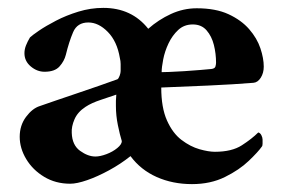

<svg xmlns="http://www.w3.org/2000/svg" viewBox="-20 -458 719 487"><path d="M479 -437Q527 -437 559.5 -422Q592 -407 612 -384Q632 -361 640.5 -335.5Q649 -310 649 -289Q649 -273 641.5 -261Q634 -249 623 -248Q574 -244 508.5 -241Q443 -238 389 -236Q389 -185 403.5 -152.5Q418 -120 440.5 -103Q463 -86 486 -79.5Q509 -73 525 -73Q568 -73 593.5 -89.5Q619 -106 635 -122Q640 -121 643 -115Q646 -109 646 -104Q646 -99 646 -93.5Q646 -88 644 -86Q635 -73 611 -50Q587 -27 550.5 -9Q514 9 467 9Q418 9 377.5 -9Q337 -27 311 -62Q286 -42 256.5 -26Q227 -10 201 -1Q175 8 158 8Q121 8 92 -9.5Q63 -27 46.5 -54.5Q30 -82 30 -111Q30 -140 46 -161.5Q62 -183 81 -189Q95 -194 120 -202.5Q145 -211 174.5 -221Q204 -231 231.5 -240.5Q259 -250 278 -257Q281 -259 283.5 -266Q286 -273 286 -278Q286 -288 286 -295.5Q286 -303 284 -311Q277 -353 253.5 -377Q230 -401 204 -401Q176 -401 165.5 -376.5Q155 -352 147 -319Q143 -303 131 -289.5Q119 -276 93 -276Q74 -276 58 -289.5Q42 -303 42 -323Q42 -333 46 -343Q50 -353 56 -363Q61 -368 78.5 -380Q96 -392 122 -405.5Q148 -419 179 -428.5Q210 -438 242 -438Q314 -438 356 -385Q382 -408 413.5 -422.5Q445 -437 479 -437ZM197 -187Q177 -174 169 -155.5Q161 -137 162 -121Q163 -90 183 -75.5Q203 -61 222 -61Q234 -61 250 -67Q266 -73 277.5 -82.5Q289 -92 289 -100Q284 -116 279 -140.5Q274 -165 274 -189Q274 -198 274 -202.5Q274 -207 275 -218Q261 -213 236.5 -205Q212 -197 197 -187ZM469 -396Q447 -396 432 -382Q417 -368 407.5 -348Q398 -328 394 -307.5Q390 -287 390 -275Q393 -275 409.5 -275.5Q426 -276 447.5 -277.5Q469 -279 488 -280.5Q507 -282 516 -283Q525 -284 526.5 -289.5Q528 -295 528 -299Q528 -322 522.5 -344Q517 -366 504 -381Q491 -396 469 -396Z"/></svg>

Font: Amiri
Style: Bold
Weight: 700
Designer: Khaled Hosny
Version: Version 0.113